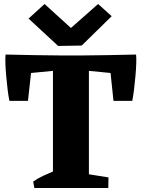

<svg xmlns="http://www.w3.org/2000/svg" viewBox="-20 -941 708 961"><path d="M245 0V-662H425V0ZM152 0 146 -32Q168 -48 196 -61Q224 -74 251 -85L252 0ZM382 0 385 -75 523 -53 522 0ZM27 -436Q22 -461 18 -494Q14 -527 11 -561Q8 -595 7 -623.5Q6 -652 8 -668L143 -646L120 -436ZM25 -565 8 -668Q88 -666 154 -665Q220 -664 278 -663.5Q336 -663 394 -663.5Q452 -664 516.5 -665Q581 -666 660 -668L644 -565L335 -595ZM548 -436 526 -646 661 -668Q663 -652 662 -623.5Q661 -595 658 -561Q655 -527 651 -494Q647 -461 642 -436ZM271 -711 123 -848 203 -921 335 -801 471 -921 539 -860 389 -713Z"/></svg>

Font: Eczar
Style: Bold
Weight: 700
Designer: Vaibhav Singh
Foundry: Rosetta Type Foundry
Version: Version 2.000